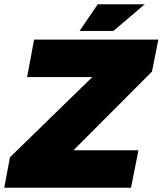

<svg xmlns="http://www.w3.org/2000/svg" viewBox="-34 -887 768 907"><path d="M-14 0 13 -144 435 -555 447 -523H94L127 -700H714L684 -549L281 -145L268 -177H620L585 0ZM342 -741 428 -867H650L502 -741Z"/></svg>

Font: REM ExtraBold
Style: Italic
Weight: 800
Italic angle: -11°
Designer: Octavio Pardo
Foundry: Ashler Design
Version: Version 1.005;gftools[0.9.28]